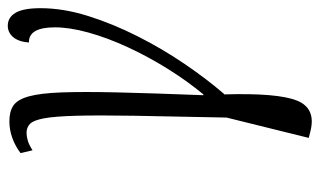

<svg xmlns="http://www.w3.org/2000/svg" viewBox="-180 -402 802 481"><g transform="rotate(-90 220.5 -162.0)"><path d="M131 215 115 211 166 5Q169 -134 170.5 -225.5Q172 -317 170.5 -371.5Q169 -426 164 -452.5Q159 -479 150 -487.5Q141 -496 128 -496Q119 -496 108.5 -493Q98 -490 84 -481L77 -511Q94 -524 114.5 -531.5Q135 -539 157 -539Q181 -539 196 -529Q211 -519 219 -490.5Q227 -462 229 -408Q231 -354 229 -267.5Q227 -181 222 -53H224Q258 -94 288.5 -143Q319 -192 342.5 -243Q366 -294 379 -341Q392 -388 392 -425Q392 -491 354 -490Q356 -516 367.5 -529.5Q379 -543 396 -543Q417 -543 428.5 -523.5Q440 -504 440 -461Q440 -404 420.5 -342Q401 -280 370 -218.5Q339 -157 301 -101Q263 -45 225 -1H224Q228 133 208.5 181.5Q189 230 131 215Z"/></g></svg>

Font: Noto Serif ExtraCondensed Light
Style: Italic
Weight: 300
Width: 2
Italic angle: -12°
Designer: Monotype Design Team
Foundry: Monotype Imaging Inc.
Version: Version 2.014; ttfautohint (v1.8.4.7-5d5b)